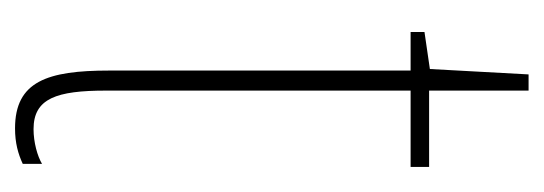

<svg xmlns="http://www.w3.org/2000/svg" viewBox="-248 -448 706 249"><g transform="rotate(90 104.5 -323.0)"><path d="M147 -14C107 -14 97 -44 97 -108V-503H196V-527H97V-656H76L69 -528L21 -521V-503H71V-112C71 -32 85 10 146 10C165 10 179 6 192 0V-25C182 -19 164 -14 147 -14Z"/></g></svg>

Font: Noto Sans Myanmar UI ExtraCondensed Thin
Style: Regular
Weight: 100
Width: 2
Designer: Monotype Design Team
Foundry: Monotype Imaging Inc.
Version: Version 2.103